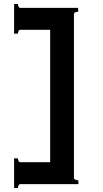

<svg xmlns="http://www.w3.org/2000/svg" viewBox="-20 -780 509 953"><path d="M369 115V134H80Q75 134 72 140.5Q69 147 69 153H50V6H69Q69 12 72 18.5Q75 25 80 25H229V-632H80Q75 -632 72 -625.5Q69 -619 69 -613H50V-760H69Q69 -754 72 -747.5Q75 -741 80 -741H368V-722Q361 -722 354 -719Q347 -716 347 -711V104Q347 109 354.5 112Q362 115 369 115Z"/></svg>

Font: Aoboshi One
Style: Regular
Weight: 400
Designer: IKIMOJI
Foundry: Natsumi Matsuba
Version: Version 1.000; ttfautohint (v1.8.3)